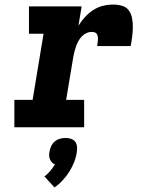

<svg xmlns="http://www.w3.org/2000/svg" viewBox="-20 -558 640 842"><path d="M43 0V-120H123L171 -410H107V-530H338L324 -445Q336 -465 352.5 -483Q369 -501 389 -514Q409 -527 431.5 -532.5Q454 -538 476 -538Q496 -538 515.5 -532.5Q535 -527 545.5 -511.5Q556 -496 559.5 -476.5Q563 -457 562.5 -436.5Q562 -416 559.5 -396Q557 -376 553 -356H406Q407 -363 408 -369.5Q409 -376 409.5 -383Q410 -390 409 -396.5Q408 -403 405 -408.5Q402 -414 395.5 -416Q389 -418 382 -418Q370 -418 358.5 -412.5Q347 -407 338 -397.5Q329 -388 323 -376.5Q317 -365 313 -353.5Q309 -342 306 -330Q303 -318 301 -306L270 -120H349V0ZM219 264 175 216Q189 205 200.5 191.5Q212 178 221 163Q213 160 207.5 154Q202 148 199 140.5Q196 133 195.5 124.5Q195 116 197 107Q199 95 204.5 83Q210 71 220 62.5Q230 54 242.5 50.5Q255 47 267 47Q279 47 290.5 50.5Q302 54 309 62.5Q316 71 317.5 83Q319 95 317 107Q314 130 305.5 152Q297 174 284.5 194Q272 214 255.5 232Q239 250 219 264Z"/></svg>

Font: Iosevka Slab HvExObl
Style: Regular
Weight: 900
Width: 7
Italic angle: -9°
Monospace: yes
Designer: Belleve Invis
Foundry: Belleve Invis
Version: Version 11.1.1; ttfautohint (v1.8.3)